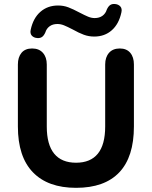

<svg xmlns="http://www.w3.org/2000/svg" viewBox="-20 -918 750 949"><path d="M68.4 -292.7V-599.2Q68.4 -635.3 86.3 -656.9Q104.3 -678.4 138.6 -678.4Q172.9 -678.4 192 -656.9Q211.2 -635.3 211.2 -599.2V-292.7Q211.2 -203.2 247.8 -158.5Q284.4 -113.7 355.9 -113.7Q427.4 -113.7 463.7 -158.5Q499.9 -203.2 499.9 -292.7V-599.2Q499.9 -635.3 518.9 -656.9Q537.8 -678.4 572.3 -678.4Q605.6 -678.4 623.8 -657Q641.9 -635.6 641.9 -599.2V-292.7Q641.9 -142.4 569.5 -66Q497 10.4 355.9 10.4Q217 10.4 142.7 -66.4Q68.4 -143.2 68.4 -292.7ZM131.8 -771.2Q144 -828.4 179.7 -859.6Q215.3 -890.8 266.9 -890.8Q293.9 -890.8 317.6 -881.9Q341.3 -872.9 373.1 -855.9Q398.8 -842.5 415.3 -835.6Q431.9 -828.7 447.9 -828.7Q471.3 -828.7 486.7 -840.1Q502.1 -851.5 507.7 -870.2Q514.6 -885.8 523.8 -892.5Q533 -899.3 547.2 -898.3Q565 -897 574.7 -886.2Q584.3 -875.4 580.1 -857Q567.9 -799.7 532.6 -768.5Q497.4 -737.3 445.7 -737.3Q418.7 -737.3 394.2 -746.3Q369.7 -755.3 339.5 -772.3Q312.3 -786.4 296.1 -792.9Q279.9 -799.4 263.9 -799.4Q240.6 -799.4 225.2 -788.1Q209.8 -776.7 204.2 -758Q197.3 -742.3 188.1 -735.6Q178.9 -728.9 164.7 -729.9Q146.8 -731.1 137.2 -741.9Q127.6 -752.7 131.8 -771.2Z"/></svg>

Font: SN Pro Thin
Style: Regular
Weight: 200
Designer: Tobias Whetton
Foundry: Supernotes
Version: Version 1.003;Glyphs 3.3 (3324)